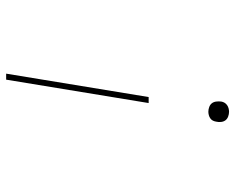

<svg xmlns="http://www.w3.org/2000/svg" viewBox="-92 -684 783 640"><g transform="rotate(-90 300.0 -363.5)"><path d="M277 -260 355 -735H375L297 -260ZM248 8Q240 8 232 5Q224 2 219.5 -4Q215 -10 214 -18.5Q213 -27 215 -35Q216 -41 218.5 -46Q221 -51 226 -54.5Q231 -58 237 -59.5Q243 -61 248 -61Q256 -61 264 -58Q272 -55 276.5 -49Q281 -43 282 -34.5Q283 -26 282 -18Q281 -12 278 -7Q275 -2 270 1.5Q265 5 259 6.5Q253 8 248 8Z"/></g></svg>

Font: Iosevka Thin Extended Oblique
Style: Regular
Weight: 100
Width: 7
Italic angle: -9°
Monospace: yes
Designer: Belleve Invis
Foundry: Belleve Invis
Version: Version 32.5.0; ttfautohint (v1.8.4)